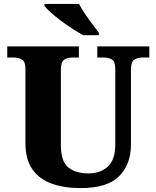

<svg xmlns="http://www.w3.org/2000/svg" viewBox="-20 -951 799 981"><path d="M392 10Q307 10 243.5 -13Q180 -36 145 -86.5Q110 -137 110 -219V-598Q110 -636 92.5 -646.5Q75 -657 52 -657H17V-714H383V-657H349Q325 -657 308 -646Q291 -635 291 -594V-210Q291 -127 328.5 -96Q366 -65 433 -65Q492 -65 530.5 -99.5Q569 -134 569 -214V-598Q569 -636 552.5 -646.5Q536 -657 512 -657H477V-714H743V-657H707Q683 -657 666 -646Q649 -635 649 -594V-212Q649 -112 589 -51Q529 10 392 10ZM405 -771Q380 -785 349.5 -804.5Q319 -824 290 -846Q261 -868 238.5 -888Q216 -908 207 -921V-931H384Q395 -909 413 -882Q431 -855 451 -829Q471 -803 485 -784V-771Z"/></svg>

Font: Noto Serif Tamil ExtraBold
Style: Italic
Weight: 800
Italic angle: -12°
Designer: Indian Type Foundry, Tom Grace, and the Monotype Design Team
Foundry: Monotype Imaging Inc.
Version: Version 2.003; ttfautohint (v1.8.4.7-5d5b)